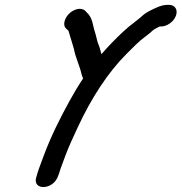

<svg xmlns="http://www.w3.org/2000/svg" viewBox="-20 -681 747 790"><path d="M229.2 13 248.8 -40C262.9 -78.3 282.8 -120 300.6 -158.7C355.6 -277.1 424.4 -383.4 501 -459.6C529.1 -487.5 550.1 -510.1 577.8 -530.3C604.4 -549.7 606.4 -555.8 616.4 -561.2C624.6 -565.6 633 -570.6 636.9 -572H642.5C665.6 -572 694.1 -590 703.8 -616C712.9 -640.8 700.2 -661 675.4 -661H668.4C654.5 -661 639.8 -656.8 624.5 -650C606.6 -641.9 580 -631.1 558.5 -609.6C557.3 -608.5 550.7 -602.9 537.1 -592.4C521 -580.6 503.8 -566.5 487.5 -551.4C455.8 -521.8 427.2 -492.5 397.3 -458.1C397.3 -458.1 397.1 -458.9 397 -459.4L391.1 -481.4C388.9 -489.9 385.8 -496.2 382.2 -505.7C378.1 -518.5 375.4 -534.6 369.6 -552.6C362.3 -572 362.2 -607.4 337.3 -629.4L331.1 -636C313.7 -653 283.4 -642.7 265.4 -625.8C247.9 -609.3 235.4 -579.2 252 -563.5L259.4 -556.5C261.6 -554.5 261.7 -555.9 263.1 -549.8C270.2 -523.7 277.7 -504 284 -480.3C290.7 -442.9 309.2 -407.5 315.8 -374.6C315.9 -373.9 316.3 -372.8 316.6 -372L321.9 -358C302 -328.5 283.6 -297.4 266 -265.4C228.4 -197 189.6 -120.6 159.8 -40L140.2 13C136.2 23.9 132.4 36.6 129.5 47.5C110.8 103.2 200.1 103.5 219.7 41.3L223.2 32C225.4 25.8 226.6 19.9 229.2 13Z"/></svg>

Font: Just Breathe
Style: BdObl7
Weight: 400
Foundry: Cannot Into Space Fonts
Version: Version 0.72